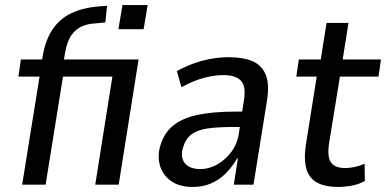

<svg xmlns="http://www.w3.org/2000/svg" viewBox="-20 -733 1533 762"><path d="M68 0 137 -429H53L63 -497H180L141 -463L148 -502Q159 -572 188 -615.5Q217 -659 264 -681Q311 -703 376 -708L405 -710L398 -644L357 -640Q330 -639 305.5 -628.5Q281 -618 263.5 -593.5Q246 -569 238 -522L229 -470L207 -497H530L451 0H358L426 -429H230L161 0ZM450 -617 466 -713H566L550 -617Z M745 9Q692 9 659 -14.5Q626 -38 615 -75.5Q604 -113 616 -154Q631 -205 667 -234.5Q703 -264 764 -277Q825 -290 914 -290H957L948 -229H904Q843 -229 802.5 -223Q762 -217 739 -199Q716 -181 706 -146Q695 -109 713.5 -85.5Q732 -62 776 -62Q809 -62 841.5 -80Q874 -98 898 -130Q922 -162 928 -204L948 -335Q957 -391 936 -413Q915 -435 866 -435Q833 -435 791.5 -424.5Q750 -414 700 -387L682 -451Q719 -471 754 -483Q789 -495 823 -500.5Q857 -506 889 -506Q943 -506 980 -491Q1017 -476 1033.5 -439Q1050 -402 1040 -336L986 0H908L924 -104H921Q902 -71 876 -45Q850 -19 817.5 -5Q785 9 745 9Z M1320 9Q1272 9 1240 -7.5Q1208 -24 1196.5 -61.5Q1185 -99 1194 -159L1237 -429H1156L1166 -497H1253L1276 -642H1363L1340 -497H1492L1482 -429H1329L1286 -164Q1278 -111 1293.5 -88.5Q1309 -66 1350 -66Q1368 -66 1388.5 -70.5Q1409 -75 1427 -83L1428 -15Q1406 -2 1377 3.5Q1348 9 1320 9Z"/></svg>

Font: Nunito Sans 7pt Condensed Medium
Style: Italic
Weight: 500
Width: 3
Italic angle: -9°
Designer: Vernon Adams
Foundry: Vernon Adams
Version: Version 3.101;gftools[0.9.27]